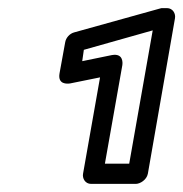

<svg xmlns="http://www.w3.org/2000/svg" viewBox="-20 -755 452 474"><path d="M299 -351H239L282 -594C283 -601 284 -624 256 -619L183 -604L187 -632L357 -680ZM315 -301C326 -301 342 -311 345 -326L412 -710C414 -721 407 -735 392 -735H382C380 -735 377 -735 375 -734L163 -675C152 -672 143 -662 141 -651L127 -574C122 -546 146 -548 153 -549L227 -564L185 -326C183 -315 190 -301 205 -301Z"/></svg>

Font: Asimov
Style: WidOuIt
Weight: 500
Designer: Google
Version: Version 2.000980; 2014